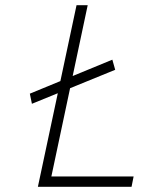

<svg xmlns="http://www.w3.org/2000/svg" viewBox="-20 -720 549 740"><path d="M103 -320 424 -451 413 -490 95 -359ZM126 0H487L495 -40H178L318 -700H275Z"/></svg>

Font: Advent Pro Light
Style: Italic
Weight: 300
Italic angle: -12°
Version: Version 3.000